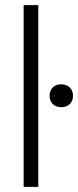

<svg xmlns="http://www.w3.org/2000/svg" viewBox="-20 -727 304 747"><path d="M72 0V-707H129V0ZM218 -310Q198 -310 185.5 -322Q173 -334 173 -355Q173 -374 185 -386.5Q197 -399 218 -399Q239 -399 251.5 -386.5Q264 -374 264 -355Q264 -334 251.5 -322Q239 -310 218 -310Z"/></svg>

Font: Onest ExtraLight
Style: Regular
Weight: 250
Designer: Dmitri Voloshin, Andrey Kudryavtsev
Foundry: Dmitri Voloshin, Andrey Kudryavtsev
Version: Version 1.000;gftools[0.9.33]